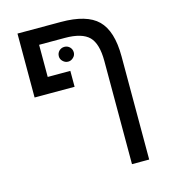

<svg xmlns="http://www.w3.org/2000/svg" viewBox="-116 -691 854 969"><g transform="rotate(-15 311.5 -206.0)"><path d="M292 -598.6Q426.8 -598.6 484.4 -542Q543 -484.4 543 -351.6Q543 -171.9 543 187.5Q520.5 187.5 453.1 187.5Q453.1 52.7 453.1 -351.6Q453.1 -441.4 417 -478.5Q379.9 -515.6 291 -515.6Q246.1 -515.6 156.2 -515.6Q156.2 -473.6 156.2 -347.7Q185.5 -347.7 274.4 -347.7Q274.4 -326.2 274.4 -264.6Q222.7 -264.6 65.4 -264.6Q65.4 -272.5 65.4 -285.2Q65.4 -320.3 65.4 -389.6Q65.4 -442.4 65.4 -598.6Q122.1 -598.6 292 -598.6ZM237.3 -433.6Q237.3 -450.2 249 -461.9Q260.7 -472.7 276.4 -472.7Q292 -472.7 303.7 -461.9Q315.4 -450.2 315.4 -433.6Q315.4 -418 303.7 -407.2Q292 -395.5 276.4 -395.5Q260.7 -395.5 249 -407.2Q237.3 -418 237.3 -433.6Z"/></g></svg>

Font: Noto Sans Hebrew DECATHLON 
Style: Regular
Weight: 400
Designer: Monotype Design team
Version: Version 1.03 uh